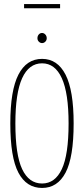

<svg xmlns="http://www.w3.org/2000/svg" viewBox="-20 -918 415 949"><path d="M188 11Q111 11 71 -64.5Q31 -140 31 -308Q31 -471 71 -549Q111 -627 188 -627Q264 -627 304 -549Q344 -471 344 -308Q344 -140 304 -64.5Q264 11 188 11ZM188 -11Q252 -11 285.5 -82Q319 -153 319 -308Q319 -458 285.5 -531.5Q252 -605 188 -605Q123 -605 89.5 -531.5Q56 -458 56 -308Q56 -153 89.5 -82Q123 -11 188 -11ZM188 -705Q179 -705 172 -712Q165 -719 165 -729Q165 -740 171.5 -747.5Q178 -755 188 -755Q197 -755 204 -747.5Q211 -740 211 -729Q211 -719 204 -712Q197 -705 188 -705ZM99 -877V-898H277V-877Z"/></svg>

Font: Inconsolata Condensed ExtraLight
Style: Regular
Weight: 200
Width: 3
Monospace: yes
Designer: Raph Levien, Cyreal, Brenton Simpson
Foundry: Raph Levien, Cyreal, Google
Version: Version 3.100; ttfautohint (v1.8.4.7-5d5b)